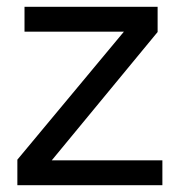

<svg xmlns="http://www.w3.org/2000/svg" viewBox="-20 -544 540 564"><path d="M443 -524V-450L132 -73H457V0H31V-75L344 -451H52V-524Z"/></svg>

Font: Ekushey Lalsalu
Style: Regular
Weight: 400
Designer: Al Mamun Sumon
Foundry: Al Mamun Sumon
Version: Version 1.0